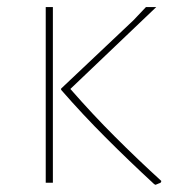

<svg xmlns="http://www.w3.org/2000/svg" viewBox="-20 -511 497 537"><path d="M107.9 0V-491.2H127.9V0ZM176.8 -262.2Q239.7 -190.4 299.8 -130.4Q365.2 -64.9 431.2 -4.9L430.2 -1Q428.2 1 423.3 2.4Q417.5 4.4 415 5.9L411.1 3.9Q339.8 -62 276.9 -125Q210.9 -190.9 150.9 -259.8V-263.2L353 -454.1L388.2 -491.2H417Z"/></svg>

Font: Datalegreya
Style: Thin
Weight: 250
Designer: Figs Lab
Foundry: Figs Lab
Version: Version 1.002;PS 001.002;hotconv 1.0.70;makeotf.lib2.5.58329